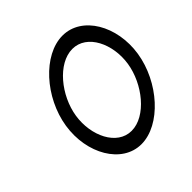

<svg xmlns="http://www.w3.org/2000/svg" viewBox="-158 -722 855 855"><g transform="rotate(-45 269.0 -294.5)"><path d="M261 1C383 1 510 -141 534 -295C558 -449 476 -590 354 -590C232 -590 105 -449 81 -295C57 -141 139 1 261 1ZM343 -517C435 -517 488 -405 471 -295C454 -185 364 -72 272 -72C180 -72 127 -185 144 -295C161 -405 251 -517 343 -517Z"/></g></svg>

Font: Charger Pro
Style: LitObl
Weight: 300
Designer: Jasper
Foundry: Cannot Into Space Fonts
Version: Version 1.09